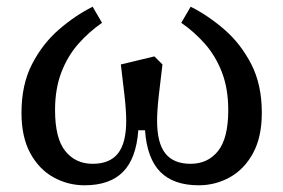

<svg xmlns="http://www.w3.org/2000/svg" viewBox="-20 -540 844 572"><path d="M232 12Q182 12 139 -12Q96 -36 70 -84Q44 -132 44 -204Q44 -288 75.5 -349Q107 -410 155.5 -452Q204 -494 256 -520L284 -472Q246 -446 214 -410Q182 -374 163 -325Q144 -276 144 -212Q144 -128 174.5 -90Q205 -52 256 -52Q307 -52 331.5 -83Q356 -114 356 -180Q356 -210 351 -255Q346 -300 340 -348L440 -372L464 -348Q458 -300 453 -255Q448 -210 448 -180Q448 -114 472.5 -83Q497 -52 548 -52Q599 -52 629.5 -90Q660 -128 660 -212Q660 -276 641 -325Q622 -374 590 -410Q558 -446 520 -472L548 -520Q600 -494 648.5 -452Q697 -410 728.5 -349Q760 -288 760 -204Q760 -132 734 -84Q708 -36 665 -12Q622 12 572 12Q497 12 457.5 -28Q418 -68 412 -152H392Q386 -68 346.5 -28Q307 12 232 12Z"/></svg>

Font: Source Serif 4 Caption
Style: Regular
Weight: 400
Designer: Frank Grießhammer
Foundry: Adobe Systems Incorporated
Version: Version 4.004;hotconv 1.0.117;makeotfexe 2.5.65602